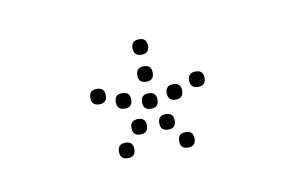

<svg xmlns="http://www.w3.org/2000/svg" viewBox="-34 -757 379 245"><g transform="rotate(-10 156.0 -634.5)"><path d="M156 -688Q146 -688 146 -698Q146 -708 156 -708Q166 -708 166 -698Q166 -688 156 -688ZM156 -653Q146 -653 146 -663Q146 -673 156 -673Q166 -673 166 -663Q166 -653 156 -653ZM156 -618Q146 -618 146 -628Q146 -638 156 -638Q166 -638 166 -628Q166 -618 156 -618ZM173 -588Q163 -588 163 -598Q163 -608 173 -608Q183 -608 183 -598Q183 -588 173 -588ZM194 -561Q184 -561 184 -571Q184 -581 194 -581Q204 -581 204 -571Q204 -561 194 -561ZM137 -588Q127 -588 127 -598Q127 -608 137 -608Q147 -608 147 -598Q147 -588 137 -588ZM116 -561Q106 -561 106 -571Q106 -581 116 -581Q126 -581 126 -571Q126 -561 116 -561ZM189 -624Q179 -624 179 -634Q179 -644 189 -644Q199 -644 199 -634Q199 -624 189 -624ZM220 -635Q210 -635 210 -645Q210 -655 220 -655Q230 -655 230 -645Q230 -635 220 -635ZM123 -624Q113 -624 113 -634Q113 -644 123 -644Q133 -644 133 -634Q133 -624 123 -624ZM92 -635Q82 -635 82 -645Q82 -655 92 -655Q102 -655 102 -645Q102 -635 92 -635Z"/></g></svg>

Font: Raleway Dots 
Style: Regular
Weight: 400
Version: Version 1.000